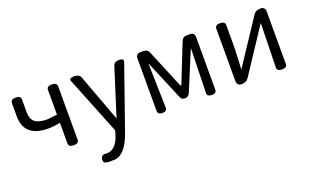

<svg xmlns="http://www.w3.org/2000/svg" viewBox="-85 -961 2601 1611"><g transform="rotate(-20 1215.5 -155.5)"><path d="M480 -33Q480 0 434.5 0Q389 0 389 -33V-217Q332 -205 282 -205Q67 -205 67 -394V-510Q67 -543 112 -543Q157 -543 157 -510V-394Q157 -334 191.5 -307Q226 -280 301 -280L389 -290V-510Q389 -543 434.5 -543Q480 -543 480 -510Z M704 231Q673 234 641 228.5Q609 223 618 186.5Q627 150 668 159Q753 159 791 42L803 1L597 -513Q585 -543 632.5 -543Q680 -543 691 -512L848 -89L982 -512Q991 -543 1035.5 -543Q1080 -543 1070 -512L875 45Q810 234 704 231Z M1185 -33V-501Q1185 -543 1227 -543H1253Q1290 -543 1303 -509L1443 -172Q1450 -155 1457 -172L1591 -509Q1604 -543 1641 -543H1667Q1709 -543 1709 -501V-33Q1709 0 1667.5 0Q1626 0 1626 -33L1636 -432L1492 -85Q1478 -51 1447.5 -51Q1417 -51 1408 -73L1257 -432L1267 -33Q1267 0 1226 0Q1185 0 1185 -33Z M1996 -30Q1977 0 1934.5 0Q1892 0 1892 -42V-510Q1892 -543 1936.5 -543Q1981 -543 1981 -510V-316L1977 -208L1972 -116L2235 -513Q2254 -543 2296.5 -543Q2339 -543 2339 -501V-33Q2339 0 2294.5 0Q2250 0 2250 -33L2259 -428Z"/></g></svg>

Font: Raw Maruko Gothic CJK TC
Style: Regular
Weight: 400
Version: Version 1.001